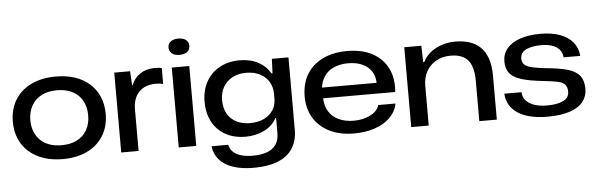

<svg xmlns="http://www.w3.org/2000/svg" viewBox="-53 -903 3936 1267"><g transform="rotate(-5 1914.5 -269.5)"><path d="M332 10Q262 10 205.5 -9Q149 -28 108.5 -63.5Q68 -99 46 -149.5Q24 -200 24 -263Q24 -348 62.5 -409.5Q101 -471 170 -504Q239 -537 332 -537Q401 -537 457.5 -518.5Q514 -500 554.5 -464Q595 -428 617 -377.5Q639 -327 639 -263Q639 -180 601 -118.5Q563 -57 494 -23.5Q425 10 332 10ZM332 -82Q391 -82 434 -104Q477 -126 500 -167Q523 -208 523 -263Q523 -305 510 -339Q497 -373 472 -397Q447 -421 411.5 -433.5Q376 -446 332 -446Q272 -446 229.5 -424Q187 -402 163.5 -360.5Q140 -319 140 -263Q140 -222 153.5 -188.5Q167 -155 191.5 -131Q216 -107 251.5 -94.5Q287 -82 332 -82Z M719 0V-529H824L829 -436H833Q850 -482 890.5 -509Q931 -536 986 -536Q1001 -536 1013.5 -535Q1026 -534 1034 -532V-426Q1024 -429 1010.5 -430.5Q997 -432 984 -432Q942 -432 909 -416Q876 -400 856.5 -368Q837 -336 834 -287V0Z M1100 0V-529H1216V0ZM1159 -608Q1125 -608 1107.5 -623.5Q1090 -639 1090 -662Q1090 -688 1109 -702Q1128 -716 1159 -716Q1193 -716 1210.5 -701Q1228 -686 1228 -662Q1228 -636 1209 -622Q1190 -608 1159 -608Z M1581 177Q1501 177 1443.5 157Q1386 137 1354 99.5Q1322 62 1316 11H1427Q1432 39 1452.5 58.5Q1473 78 1506 87.5Q1539 97 1582 97Q1635 97 1674.5 83.5Q1714 70 1735.5 39.5Q1757 9 1757 -39V-137H1751Q1727 -88 1670.5 -60Q1614 -32 1546 -32Q1488 -32 1442 -50Q1396 -68 1363 -101.5Q1330 -135 1313 -181.5Q1296 -228 1296 -285Q1296 -361 1328 -418Q1360 -475 1417.5 -506.5Q1475 -538 1550 -538Q1621 -538 1673.5 -509.5Q1726 -481 1752 -433H1759L1763 -529H1873V-50Q1873 23 1840 74Q1807 125 1742 151Q1677 177 1581 177ZM1583 -119Q1636 -119 1675 -137.5Q1714 -156 1735.5 -189Q1757 -222 1757 -265V-297Q1757 -343 1736 -377.5Q1715 -412 1676.5 -432Q1638 -452 1585 -452Q1533 -452 1494 -431Q1455 -410 1433.5 -373Q1412 -336 1412 -285Q1412 -233 1433.5 -195.5Q1455 -158 1493.5 -138.5Q1532 -119 1583 -119Z M2262 9Q2168 9 2099.5 -25Q2031 -59 1994 -119.5Q1957 -180 1957 -262Q1957 -347 1994 -408.5Q2031 -470 2100 -503.5Q2169 -537 2261 -537Q2360 -537 2428 -500.5Q2496 -464 2529.5 -398Q2563 -332 2555 -240H2077Q2079 -188 2102.5 -151Q2126 -114 2168.5 -94.5Q2211 -75 2267 -75Q2330 -75 2377 -99.5Q2424 -124 2436 -164H2550Q2540 -111 2500.5 -72Q2461 -33 2399.5 -12Q2338 9 2262 9ZM2075 -301 2069 -311H2446L2438 -302Q2439 -351 2417 -385.5Q2395 -420 2355.5 -438Q2316 -456 2261 -456Q2206 -456 2165 -437Q2124 -418 2101.5 -383Q2079 -348 2075 -301Z M2640 0V-529H2753L2756 -420H2763Q2792 -477 2850.5 -507Q2909 -537 2977 -537Q3028 -537 3070 -524Q3112 -511 3142.5 -482.5Q3173 -454 3190 -406.5Q3207 -359 3207 -290V0H3091V-270Q3091 -330 3075 -369.5Q3059 -409 3025.5 -428Q2992 -447 2940 -447Q2885 -447 2843.5 -423.5Q2802 -400 2779 -359Q2756 -318 2756 -262V0Z M3543 10Q3479 10 3429 -2Q3379 -14 3344.5 -37.5Q3310 -61 3291.5 -93.5Q3273 -126 3271 -166H3385Q3386 -134 3405.5 -111.5Q3425 -89 3460.5 -76.5Q3496 -64 3546 -64Q3613 -64 3652.5 -83Q3692 -102 3692 -143Q3692 -173 3677.5 -189.5Q3663 -206 3629 -213.5Q3595 -221 3535 -227Q3449 -236 3394.5 -252Q3340 -268 3315 -298Q3290 -328 3290 -378Q3290 -428 3320.5 -464Q3351 -500 3407.5 -519.5Q3464 -539 3542 -539Q3618 -539 3672 -519Q3726 -499 3757 -461.5Q3788 -424 3792 -371H3682Q3679 -404 3660 -424.5Q3641 -445 3611 -454.5Q3581 -464 3542 -464Q3481 -464 3442 -446Q3403 -428 3403 -387Q3403 -361 3418.5 -346.5Q3434 -332 3468.5 -324Q3503 -316 3558 -310Q3647 -302 3701.5 -286.5Q3756 -271 3781.5 -239Q3807 -207 3807 -151Q3807 -103 3778.5 -66.5Q3750 -30 3691 -10Q3632 10 3543 10Z"/></g></svg>

Font: Mona Sans Expanded Medium
Style: Regular
Weight: 500
Width: 7
Designer: Deni Anggara
Foundry: GitHub
Version: Version 2.000